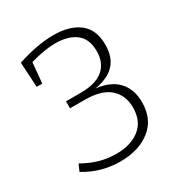

<svg xmlns="http://www.w3.org/2000/svg" viewBox="-167 -825 901 953"><g transform="rotate(-30 283.5 -348.0)"><path d="M489 -195Q489 -98 422.5 -45.5Q356 7 250 7Q140 7 47 -50L64 -89Q154 -36 251 -36Q335 -36 386 -76.5Q437 -117 437 -195Q437 -264 391 -305.5Q345 -347 246 -347H164V-387H249Q335 -387 378 -423.5Q421 -460 421 -527Q421 -597 378 -630Q335 -663 261 -663Q199 -663 117 -639L106 -522H74L66 -665Q182 -703 273 -703Q366 -703 420 -661.5Q474 -620 474 -533Q474 -463 437 -422.5Q400 -382 323 -369Q405 -360 447 -314.5Q489 -269 489 -195Z"/></g></svg>

Font: Bitter Pro Light
Style: Regular
Weight: 300
Designer: Sol Matas, and Bitter project Authors
Foundry: Sol Matas
Version: Version 1.010